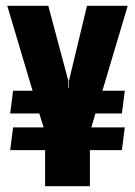

<svg xmlns="http://www.w3.org/2000/svg" viewBox="-20 -640 464 660"><path d="M15 -124 25 -202H130L115 -250H15L25 -328H92L5 -620H146L215 -362V-337H217V-362L279 -620H419L332 -328H409L399 -250H308L294 -202H409L399 -124H289V0H135V-124Z"/></svg>

Font: Smooch Sans Black
Style: Regular
Weight: 900
Designer: Robert E. Leuschke
Foundry: Robert E. Leuschke
Version: Version 1.010; ttfautohint (v1.8.3)